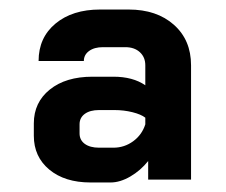

<svg xmlns="http://www.w3.org/2000/svg" viewBox="-20 -726 475 403"><path d="M51 -441V-467Q51 -511 84.5 -538Q118 -565 174 -565H218Q259 -565 285 -547V-589Q285 -606 273.5 -616.5Q262 -627 243 -627H196Q178 -627 167 -619Q156 -611 156 -598H61Q61 -647 96.5 -676.5Q132 -706 190 -706H250Q309 -706 345 -674Q381 -642 381 -589V-349H291V-388Q275 -368 253.5 -355.5Q232 -343 212 -343H170Q116 -343 83.5 -370Q51 -397 51 -441ZM218 -416Q241 -416 259.5 -429.5Q278 -443 285 -465V-479Q276 -486 258 -490.5Q240 -495 220 -495H188Q169 -495 158 -487Q147 -479 147 -465V-446Q147 -432 158 -424Q169 -416 188 -416Z"/></svg>

Font: Bai Jamjuree SemiBold
Style: Regular
Weight: 600
Version: Version 1.000; ttfautohint (v1.6)